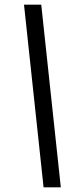

<svg xmlns="http://www.w3.org/2000/svg" viewBox="-20 -755 336 824"><path d="M167 49 83 -735H157L241 49Z"/></svg>

Font: Archivo SemiBold Medium
Style: Italic
Weight: 500
Italic angle: -10°
Version: Version 2.001